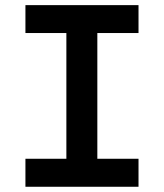

<svg xmlns="http://www.w3.org/2000/svg" viewBox="-20 -713 626 733"><path d="M77.1 0V-106.9H233.4V-586.9H77.1V-693.4H508.8V-586.9H351.6V-106.9H508.8V0Z"/></svg>

Font: Cascadia Mono NF SemiBold
Style: Regular
Weight: 600
Monospace: yes
Designer: Aaron Bell
Foundry: Saja Typeworks
Version: Version 2404.023; ttfautohint (v1.8.4)